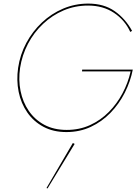

<svg xmlns="http://www.w3.org/2000/svg" viewBox="-20 -728 782 1070"><path d="M437 -330H708Q694 -267 663 -208.5Q632 -150 586.5 -104Q541 -58 482 -31Q423 -4 352 -4Q280 -4 227 -32.5Q174 -61 140.5 -110Q107 -159 94.5 -221Q82 -283 92 -350Q103 -421 136 -484Q169 -547 220 -595Q271 -643 334.5 -670Q398 -697 471 -697Q554 -697 615 -656.5Q676 -616 706 -550L716 -556Q679 -624 619 -666Q559 -708 472 -708Q398 -708 332 -680Q266 -652 213.5 -602.5Q161 -553 126.5 -488.5Q92 -424 81 -350Q71 -280 84 -216Q97 -152 132 -101.5Q167 -51 222 -21.5Q277 8 350 8Q424 8 486 -21Q548 -50 596 -99.5Q644 -149 675.5 -211.5Q707 -274 720 -340H438ZM386 69 239 320 245 322 396 74Z"/></svg>

Font: Jost* 200 Hairline Italic
Style: Italic
Weight: 100
Italic angle: -10°
Version: Version 3.200; ttfautohint (v0.97) -l 8 -r 50 -G 200 -x 14 -